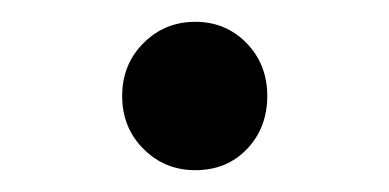

<svg xmlns="http://www.w3.org/2000/svg" viewBox="-20 -146 357 176"><path d="M92 -58Q92 -87 111.5 -106.5Q131 -126 159 -126Q187 -126 206 -106.5Q225 -87 225 -58Q225 -29 206.5 -9.5Q188 10 159 10Q131 10 111.5 -9.5Q92 -29 92 -58Z"/></svg>

Font: BLUETTI 2.0 Medium
Style: Italic
Weight: 500
Designer: Stijn de Vries
Foundry: tokotype
Version: Version 2.005;October 31, 2023;FontCreator 14.0.0.2814 64-bi